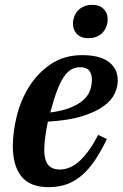

<svg xmlns="http://www.w3.org/2000/svg" viewBox="-20 -762 509 794"><path d="M181 12Q104 12 68.5 -32.5Q33 -77 33 -158Q33 -216 49.5 -282.5Q66 -349 101 -404.5Q136 -460 190.5 -497Q245 -534 321 -534Q351 -534 377.5 -528.5Q404 -523 424 -510Q444 -497 455.5 -477Q467 -457 467 -428Q467 -403 454.5 -375.5Q442 -348 410 -324Q378 -300 321.5 -282Q265 -264 178 -259Q171 -225 167 -195Q163 -165 163 -142Q163 -100 179 -80.5Q195 -61 227 -61Q272 -61 311.5 -98.5Q351 -136 386 -204L422 -187Q399 -139 374.5 -102Q350 -65 321.5 -39.5Q293 -14 258.5 -1Q224 12 181 12ZM188 -297Q236 -303 269 -316Q302 -329 322.5 -346.5Q343 -364 351.5 -386Q360 -408 360 -433Q360 -456 349 -470Q338 -484 312 -484Q291 -484 274.5 -474.5Q258 -465 243.5 -443.5Q229 -422 215.5 -386Q202 -350 188 -297ZM346 -604Q315 -604 298.5 -621Q282 -638 282 -661Q282 -666 282 -671.5Q282 -677 284 -683Q290 -710 310.5 -726Q331 -742 361 -742Q392 -742 408.5 -725Q425 -708 425 -685Q425 -680 425 -674.5Q425 -669 423 -663Q417 -636 396.5 -620Q376 -604 346 -604Z"/></svg>

Font: IBM Plex Serif SemiBold
Style: Italic
Weight: 600
Italic angle: -14°
Designer: Mike Abbink, Paul van der Laan, Pieter van Rosmalen
Foundry: Bold Monday
Version: Version 2.5